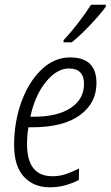

<svg xmlns="http://www.w3.org/2000/svg" viewBox="-20 -786 470 816"><path d="M191 10Q228 10 259 1Q290 -8 315 -21L316 -70Q288 -56 261 -46.5Q234 -37 203 -37Q95 -37 95 -173Q95 -214 101 -245H116Q249 -245 319.5 -296.5Q390 -348 390 -433Q390 -542 278 -542Q210 -542 156 -490Q102 -438 71 -353Q40 -268 40 -169Q40 -80 81.5 -35Q123 10 191 10ZM109 -290Q129 -382 175.5 -438.5Q222 -495 273 -495Q337 -495 337 -429Q337 -365 281 -327.5Q225 -290 124 -290ZM250 -606H285Q319 -633 363.5 -680Q408 -727 430 -758V-766H367Q347 -734 314.5 -691.5Q282 -649 250 -615Z"/></svg>

Font: Noto Sans Display SemiCondensed Light
Style: Italic
Weight: 300
Width: 4
Italic angle: -12°
Designer: Monotype Design Team
Foundry: Monotype Imaging Inc.
Version: Version 1.900